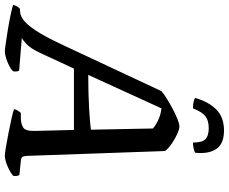

<svg xmlns="http://www.w3.org/2000/svg" viewBox="-134 -848 944 792"><g transform="rotate(90 338.0 -452.0)"><path d="M153 0Q147 0 122.5 -3.5Q98 -7 67 -12Q36 -17 7 -23Q-22 -29 -38 -34Q-35 -45 -30.5 -52Q-26 -59 -22 -62L-10 -63Q5 -63 23.5 -76Q42 -89 67.5 -127Q93 -165 128 -240L318 -646Q328 -655 348 -667.5Q368 -680 390.5 -692Q413 -704 433 -712Q453 -720 463 -720Q475 -720 495 -711Q515 -702 534.5 -688.5Q554 -675 565 -661L585 -91Q586 -76 590 -71.5Q594 -67 605 -66L664 -60Q666 -57 667.5 -50.5Q669 -44 667 -34Q653 -22 627.5 -11Q602 0 584 0Q575 0 548 -4.5Q521 -9 488.5 -15.5Q456 -22 429 -28Q402 -34 392 -38Q394 -47 399 -54.5Q404 -62 408 -66H433Q454 -67 468.5 -76Q483 -85 482 -125L478 -285H225L159 -143Q141 -105 123 -88.5Q105 -72 98 -70L233 -59Q239 -50 236 -34Q225 -22 198 -11Q171 0 153 0ZM251 -344Q325 -344 387.5 -347.5Q450 -351 477 -355L472 -611Q435 -641 389 -646ZM389 -776Q371 -776 360 -779Q349 -782 346 -785Q361 -839 393 -871.5Q425 -904 480 -904Q536 -904 557 -871.5Q578 -839 572 -785Q567 -782 555.5 -779Q544 -776 530 -776Q530 -814 516 -827.5Q502 -841 471 -841Q439 -841 421.5 -827.5Q404 -814 389 -776Z"/></g></svg>

Font: Texturina 72pt 72pt SemiBold
Style: Italic
Weight: 600
Italic angle: -11°
Designer: Guillermo Torres Carreño
Foundry: Omnibus-Type
Version: Version 1.002; ttfautohint (v1.8.3)